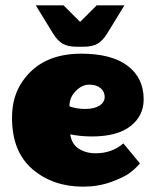

<svg xmlns="http://www.w3.org/2000/svg" viewBox="-20 -689 583 719"><path d="M338 -115Q399 -115 442 -152L504 -77Q488 -58 466 -41.5Q444 -25 396 -7.5Q348 10 291 10Q178 10 101.5 -55.5Q25 -121 25 -248Q25 -328 64 -384Q135 -488 284 -488Q398 -488 458 -442.5Q518 -397 518 -317Q518 -255 468.5 -216.5Q419 -178 324 -178Q281 -178 243 -186Q248 -150 274.5 -132.5Q301 -115 338 -115ZM240 -291Q266 -281 299.5 -281Q333 -281 352.5 -293.5Q372 -306 372 -326Q372 -346 356.5 -359Q341 -372 314 -372Q287 -372 263.5 -348Q240 -324 240 -291ZM267 -514H293Q326 -514 345.5 -525.5Q365 -537 381 -563L446 -669H342L280 -607L218 -669H114L179 -563Q195 -537 214.5 -525.5Q234 -514 267 -514Z"/></svg>

Font: Wendy One
Style: Regular
Weight: 400
Designer: Alejandro Inler
Foundry: Alejandro Inler
Version: 1.001